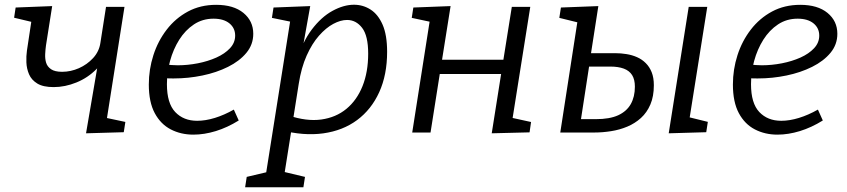

<svg xmlns="http://www.w3.org/2000/svg" viewBox="-20 -557 3558 807"><path d="M341.6 3.3 396.6 -317.9 433 -356.4Q422 -303.6 385.7 -266.8Q349.3 -229.9 301.3 -210.4Q253.3 -190.9 205.6 -190.9Q161.3 -190.9 136.8 -205.9Q112.3 -220.9 102.1 -244.7Q91.9 -268.5 90.9 -295Q89.9 -321.5 93.2 -344.2L113.9 -481.5L130.3 -460.8L39.3 -482.5L45.7 -525.4L199.3 -531.4L173.3 -366.3Q170.9 -349.3 169.9 -329.5Q168.9 -309.7 173.9 -293.3Q178.9 -276.8 194.7 -266Q210.5 -255.2 241.1 -255.2Q277.1 -255.2 311.5 -270.3Q346 -285.5 371.3 -312.9Q396.6 -340.4 401.9 -376.4L425.6 -528H503.2L427.3 -46.2L415.6 -63.9L506.9 -44.5L500.2 -1.3Z M792.9 8.9Q740.3 8.9 697.8 -13.1Q655.3 -35.1 630.4 -81.5Q605.5 -128 605.5 -201.8Q605.5 -265.3 624.7 -325Q643.9 -384.7 680.8 -432.6Q717.6 -480.4 770 -508.6Q822.4 -536.7 888.5 -536.7Q961.9 -536.7 1003.2 -502.7Q1044.5 -468.7 1044.5 -415Q1044.5 -369.8 1015.7 -335Q986.8 -300.1 938.4 -276Q889.9 -251.8 830.6 -239.6Q771.4 -227.3 710.5 -227.3Q700.4 -227.3 690.9 -227.4Q681.5 -227.6 672 -228.6L677.4 -285.6Q689.2 -284.6 701.7 -283.6Q714.2 -282.6 727.2 -282.6Q768.7 -282.6 811.4 -290.9Q854.1 -299.3 889.5 -315.1Q924.9 -331 946.6 -354.2Q968.4 -377.5 968.4 -407.5Q968.4 -439 944.3 -458.8Q920.1 -478.5 877.5 -478.5Q831.4 -478.5 795.1 -454.4Q758.8 -430.3 733.4 -390.1Q708.1 -349.8 694.8 -301Q681.6 -252.3 681.6 -203Q681.6 -123 716.5 -86.1Q751.4 -49.3 808.7 -49.3Q843.7 -49.3 883.1 -61.4Q922.5 -73.5 962.8 -96.4L983.4 -50.6Q935.8 -21 887 -6Q838.2 8.9 792.9 8.9Z M1010.3 230 1017 186.5 1133.1 159.1 1093.6 201.3 1201.5 -479.9 1214.2 -463.2 1122.9 -481.9 1129.6 -525.4 1283.9 -531.4 1247.5 -328.5 1226.5 -297Q1250.1 -379.3 1290.2 -432.5Q1330.4 -485.7 1377.6 -511.4Q1424.7 -537.1 1467.8 -537.1Q1505.8 -537.1 1537.4 -516.9Q1569.1 -496.7 1588.1 -453.4Q1607.1 -410 1607.1 -339.3Q1607.1 -242.7 1574 -169.7Q1540.8 -96.7 1480.9 -52.3Q1421.1 -8 1338.8 3.5Q1256.4 15 1158.1 -10.6L1205.9 -17.3L1170.9 203.3L1142.8 158.1L1261.9 186.5L1255.2 230ZM1210.3 -44.5 1193.2 -71.6Q1268.8 -46.2 1330.4 -54.7Q1392 -63.2 1435.9 -99.4Q1479.8 -135.5 1503.7 -194.9Q1527.5 -254.4 1527.5 -331.6Q1527.5 -406.9 1502 -440Q1476.5 -473.1 1438.9 -473.1Q1411.6 -473.1 1380.8 -456.6Q1350.1 -440.2 1320.8 -407Q1291.5 -373.9 1268.9 -323.3Q1246.2 -272.7 1235.6 -204.4Z M1712.6 0 1788.9 -486.6 1795.5 -463.8 1710.6 -481.9 1717.3 -525.4 1873.9 -531.4 1834.2 -282 1816.2 -305.8H2119.3L2091.8 -281L2131.2 -528H2208.8L2132.2 -45.8L2120.8 -64.2L2212.1 -44.2L2205.8 -0.7L2046.8 3.3L2089.8 -268.3L2108.5 -245.9H1805.8L1832.5 -272L1789.6 0Z M2419.9 -42.8 2408.6 -56.2H2484.5Q2542.4 -56.2 2578.2 -72.5Q2613.9 -88.9 2631.2 -119.5Q2648.5 -150.1 2648.5 -192.7Q2648.5 -222.7 2636.9 -241.3Q2625.2 -259.9 2601.9 -268.6Q2578.6 -277.2 2544.7 -277.2H2442.2L2457.9 -289.9ZM2461.6 -317.1 2452.9 -333.5H2565.4Q2589.8 -333.5 2613.4 -329.6Q2637.1 -325.8 2657.8 -316.6Q2678.5 -307.5 2694.3 -291.6Q2710.2 -275.8 2719.2 -253.1Q2728.2 -230.4 2728.2 -198.7Q2728.2 -152 2713.7 -118Q2699.2 -84 2674 -61.1Q2648.8 -38.3 2616.6 -24.8Q2584.4 -11.3 2548.5 -5.7Q2512.7 0 2477.5 0H2334.9L2412.6 -502.7L2441 -454.8L2330.9 -481.9L2337.6 -525.4L2494.9 -531.4ZM2790.7 3.3 2874.7 -528H2952.7L2872.4 -22.7L2845 -71.9L2955.1 -44.8L2948.4 -1.3Z M3247.9 8.9Q3195.3 8.9 3152.8 -13.1Q3110.3 -35.1 3085.4 -81.5Q3060.5 -128 3060.5 -201.8Q3060.5 -265.3 3079.7 -325Q3098.9 -384.7 3135.8 -432.6Q3172.6 -480.4 3225 -508.6Q3277.4 -536.7 3343.5 -536.7Q3416.9 -536.7 3458.2 -502.7Q3499.5 -468.7 3499.5 -415Q3499.5 -369.8 3470.7 -335Q3441.8 -300.1 3393.4 -276Q3344.9 -251.8 3285.6 -239.6Q3226.4 -227.3 3165.5 -227.3Q3155.4 -227.3 3145.9 -227.4Q3136.5 -227.6 3127 -228.6L3132.4 -285.6Q3144.2 -284.6 3156.7 -283.6Q3169.2 -282.6 3182.2 -282.6Q3223.7 -282.6 3266.4 -290.9Q3309.1 -299.3 3344.5 -315.1Q3379.9 -331 3401.6 -354.2Q3423.4 -377.5 3423.4 -407.5Q3423.4 -439 3399.3 -458.8Q3375.1 -478.5 3332.5 -478.5Q3286.4 -478.5 3250.1 -454.4Q3213.8 -430.3 3188.4 -390.1Q3163.1 -349.8 3149.8 -301Q3136.6 -252.3 3136.6 -203Q3136.6 -123 3171.5 -86.1Q3206.4 -49.3 3263.7 -49.3Q3298.7 -49.3 3338.1 -61.4Q3377.5 -73.5 3417.8 -96.4L3438.4 -50.6Q3390.8 -21 3342 -6Q3293.2 8.9 3247.9 8.9Z"/></svg>

Font: Bitter Thin
Style: Italic
Weight: 100
Italic angle: -9°
Designer: Sol Matas, and Bitter project Authors
Foundry: Sol Matas
Version: Version 2.002